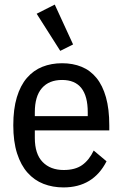

<svg xmlns="http://www.w3.org/2000/svg" viewBox="-20 -806 536 838"><path d="M257 12Q210 12 170 -3.5Q130 -19 100.5 -52Q71 -85 54.5 -136.5Q38 -188 38 -259Q38 -330 53.5 -381.5Q69 -433 97.5 -466Q126 -499 165 -514.5Q204 -530 251 -530Q298 -530 336 -514.5Q374 -499 401 -466Q428 -433 442.5 -381.5Q457 -330 457 -259V-237H132V-204Q132 -134 166 -99Q200 -64 258 -64Q308 -64 338.5 -85.5Q369 -107 389 -149L445 -102Q387 12 257 12ZM251 -457Q194 -457 163 -421.5Q132 -386 132 -316V-299H363V-316Q363 -457 251 -457ZM140 -746 219 -786 299 -612 243 -584Z"/></svg>

Font: IBM Plex Sans Cond Text
Style: Regular
Weight: 450
Width: 3
Designer: Mike Abbink, Paul van der Laan, Pieter van Rosmalen
Foundry: Bold Monday
Version: Version 1.3